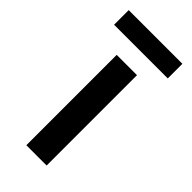

<svg xmlns="http://www.w3.org/2000/svg" viewBox="-183 -583 622 622"><g transform="rotate(45 127.5 -272.0)"><path d="M81 -414H174V0H81ZM6 -544H252V-477H6Z"/></g></svg>

Font: Synthetic
Style: Regular
Weight: 400
Designer: Santiago Orozco
Foundry: Typemade
Version: Version 2.000; ttfautohint (v1.8.4.7-5d5b)